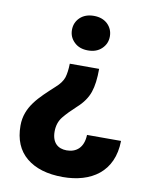

<svg xmlns="http://www.w3.org/2000/svg" viewBox="-82 -600 669 850"><g transform="rotate(10 252.0 -175.5)"><path d="M356.4 -460.9C356.4 -482.9 348.6 -501.5 333 -516.6C317.4 -531.2 296.9 -538.6 271.5 -538.6C245.6 -538.6 225.1 -531.2 209.5 -516.6C193.8 -501.5 186 -482.9 186 -460.9C186 -439 193.8 -420.9 209.5 -405.8C225.1 -390.6 245.6 -383.3 271.5 -383.3C296.9 -383.3 317.4 -390.6 333 -405.8C348.6 -420.9 356.4 -439 356.4 -460.9ZM202.6 -311.5C202.1 -286.1 199.2 -265.1 194.3 -249C189 -232.9 177.2 -216.3 158.2 -199.7C93.8 -140.1 35.2 -89.8 35.2 -3.9C35.2 58.1 55.2 106 94.7 138.7C134.3 171.4 189 188 258.8 188C385.3 188 483.4 126 485.4 -14.2H332.5C330.6 43.9 297.9 68.8 255.4 68.8C215.8 68.8 188.5 45.9 188.5 -4.4C188.5 -30.3 195.8 -52.7 210.4 -70.8C225.1 -88.9 243.7 -107.9 266.6 -128.9C293.5 -152.8 311.5 -178.7 320.8 -206.1C330.1 -232.9 334.5 -268.1 334.5 -311.5Z"/></g></svg>

Font: Vazirmatn ExtraBold
Style: Regular
Weight: 800
Designer: Saber Rastikerdar
Foundry: Saber Rastikerdar
Version: Version 33.003